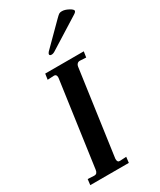

<svg xmlns="http://www.w3.org/2000/svg" viewBox="-208 -894 800 962"><g transform="rotate(-30 192.0 -413.0)"><path d="M56 -31Q73 -31 76 -53L145 -545V-550Q145 -557 141.5 -561.5Q138 -566 131 -566L93 -564L98 -597H321L316 -564L280 -566Q271 -566 265 -560Q259 -554 258 -545L189 -53V-48Q189 -30 204 -31L241 -33L237 0H14L18 -33ZM162 -671Q162 -676 168.5 -683.5Q175 -691 182 -697L289 -804Q303 -818 309 -822Q315 -826 326 -826Q343 -826 363.5 -815Q384 -804 384 -796Q384 -789 371 -781L197 -672Q184 -663 174 -663Q162 -663 162 -671Z"/></g></svg>

Font: Unna Medium
Style: Italic
Weight: 500
Italic angle: -8.05°
Designer: Jorge de Buen Unna
Foundry: Omnibus-Type
Version: Version 2.008